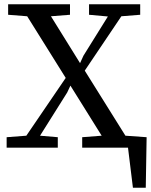

<svg xmlns="http://www.w3.org/2000/svg" viewBox="-20 -690 705 897"><path d="M18 -621V-670H307V-621L218 -614L354 -395L370 -430L484 -613L396 -621V-670H635V-621L547 -614L376 -360L566 -56L665 -49L661 187H601L578 0H364V-49L455 -56L309 -290L294 -258L167 -56L250 -49V0H11V-49L103 -56L287 -326L107 -614Z"/></svg>

Font: Source Serif 4 SmText
Style: Regular
Weight: 400
Designer: Frank Grießhammer
Foundry: Adobe
Version: Version 4.005;hotconv 1.1.0;makeotfexe 2.6.0